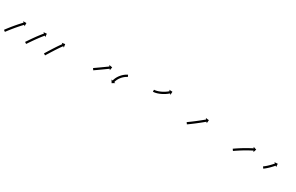

<svg xmlns="http://www.w3.org/2000/svg" viewBox="52 -991 2600 1689"><g transform="rotate(30 1352.5 -146.5)"><path d="M-33.5 -19.5C-33.9 -19 -34.3 -18.5 -34.6 -18L-18.5 -6.1C-18.2 -6.6 -17.8 -7.2 -17.4 -7.7C-16.2 -9.2 -15.1 -10.8 -14 -12.3L-14 -12.3L-14 -12.3C-12.2 -14.7 -10.4 -17.1 -8.6 -19.5L-8.6 -19.5L-8.6 -19.5C-6.3 -22.5 -3.9 -25.6 -1.6 -28.7L-1.6 -28.7L-1.6 -28.7C1.2 -32.3 4 -35.9 6.8 -39.5L6.8 -39.5L6.8 -39.5C9.9 -43.5 13.1 -47.5 16.3 -51.5L16.3 -51.5L16.3 -51.5C19.7 -55.7 23.1 -59.9 26.5 -64.2L26.5 -64.2L26.5 -64.1C30.1 -68.5 33.7 -72.8 37.3 -77.2L37.2 -77.1L37.2 -77.1C40.8 -81.4 44.5 -85.7 48.1 -90L48.1 -90L48.1 -90C51.7 -94.1 55.2 -98.3 58.8 -102.4L58.8 -102.4L58.8 -102.4C62.2 -106.2 65.5 -110 68.9 -113.8L68.9 -113.8L68.9 -113.8C72 -117.2 75.1 -120.6 78.1 -124L78.1 -124L78.1 -124C80.7 -126.9 83.4 -129.7 86 -132.5L86 -132.5L86 -132.5C88 -134.7 90.1 -136.9 92.1 -139.1L92.1 -139.1L92.1 -139.1C93.5 -140.5 94.8 -141.9 96.1 -143.3L96.1 -143.3L96.1 -143.3C96.6 -143.7 97.1 -144.2 97.5 -144.7L107 -135.6L106.3 -168.4L73.6 -167.7L83.1 -158.6C82.6 -158.1 82.1 -157.6 81.6 -157.1L81.6 -157.1L81.6 -157.1C80.3 -155.7 79 -154.2 77.6 -152.8L77.6 -152.8L77.6 -152.8C75.5 -150.6 73.4 -148.4 71.4 -146.2L71.4 -146.2L71.4 -146.2C68.7 -143.3 66 -140.4 63.4 -137.5L63.4 -137.5L63.4 -137.5C60.2 -134.1 57.1 -130.6 54 -127.2L54 -127.2L54 -127.2C50.6 -123.3 47.2 -119.4 43.8 -115.6L43.7 -115.5L43.7 -115.5C40.1 -111.4 36.5 -107.2 32.9 -103L32.9 -103L32.9 -103C29.2 -98.7 25.6 -94.3 21.9 -90L21.9 -90L21.9 -89.9C18.2 -85.6 14.6 -81.2 11 -76.8L11 -76.8L11 -76.8C7.5 -72.5 4.1 -68.2 0.7 -64L0.6 -63.9L0.6 -63.9C-2.6 -59.9 -5.8 -55.9 -8.9 -51.8L-8.9 -51.8L-9 -51.8C-11.8 -48.2 -14.6 -44.5 -17.4 -40.9L-17.4 -40.9L-17.5 -40.9C-19.8 -37.8 -22.2 -34.6 -24.6 -31.5L-24.6 -31.5L-24.6 -31.5C-26.4 -29.1 -28.2 -26.7 -30 -24.3L-30 -24.2L-30 -24.2C-31.2 -22.7 -32.3 -21.1 -33.5 -19.5ZM180.6 -20.3C180.2 -19.8 179.9 -19.3 179.5 -18.8L195.9 -7.4C196.3 -7.9 196.7 -8.4 197 -9L197 -9L197 -9C198.1 -10.5 199.1 -12 200.1 -13.5L200.1 -13.5L200.1 -13.5C201.8 -15.9 203.4 -18.2 205 -20.6C207.1 -23.7 209.2 -26.9 211.3 -30C213.9 -33.7 216.4 -37.4 218.9 -41.1L218.9 -41.1L218.9 -41.1C221.8 -45.3 224.6 -49.4 227.5 -53.6L227.5 -53.6L227.4 -53.6C230.5 -58 233.6 -62.5 236.7 -66.9L236.7 -66.9L236.7 -66.9C239.9 -71.5 243.2 -76 246.4 -80.6L246.4 -80.6L246.4 -80.6C249.7 -85.2 253 -89.7 256.3 -94.3L256.3 -94.3L256.3 -94.2C259.5 -98.6 262.8 -103 266 -107.4L266 -107.4L266 -107.4C269.1 -111.5 272.2 -115.6 275.3 -119.6L275.3 -119.6L275.3 -119.6C278.1 -123.2 281 -126.9 283.8 -130.5L283.8 -130.5L283.8 -130.5C286.2 -133.5 288.7 -136.6 291.1 -139.6L291.1 -139.6L291.1 -139.6C293 -141.9 294.9 -144.2 296.8 -146.6L296.8 -146.6L296.8 -146.5C298 -148 299.3 -149.5 300.5 -151L300.5 -151L300.5 -151C301 -151.6 301.4 -152.1 301.9 -152.6L311.9 -144.1L309.1 -176.8L276.4 -173.9L286.5 -165.5C286.1 -164.9 285.6 -164.4 285.2 -163.9L285.2 -163.9L285.2 -163.9C283.9 -162.3 282.7 -160.8 281.4 -159.3L281.4 -159.3L281.4 -159.3C279.4 -156.9 277.5 -154.6 275.6 -152.2L275.6 -152.2L275.6 -152.2C273.1 -149.1 270.6 -146 268.1 -142.9L268.1 -142.9L268.1 -142.9C265.2 -139.2 262.4 -135.5 259.5 -131.8L259.5 -131.8L259.5 -131.8C256.3 -127.7 253.2 -123.6 250.1 -119.4L250 -119.4L250 -119.4C246.7 -115 243.4 -110.5 240.2 -106.1L240.2 -106.1L240.1 -106.1C236.8 -101.5 233.5 -96.9 230.2 -92.3L230.1 -92.2L230.1 -92.2C226.9 -87.6 223.6 -83 220.3 -78.4L220.3 -78.4L220.3 -78.4C217.2 -73.9 214.1 -69.4 211 -64.9L211 -64.9L211 -64.9C208.1 -60.7 205.3 -56.6 202.4 -52.4L202.4 -52.4L202.4 -52.4C199.9 -48.7 197.3 -44.9 194.8 -41.2C192.7 -38.1 190.6 -35 188.5 -31.9C186.8 -29.5 185.2 -27.1 183.6 -24.8L183.6 -24.8L183.6 -24.8C182.6 -23.3 181.6 -21.8 180.6 -20.3L180.6 -20.3ZM374.8 -15.9C374.5 -15.4 374.1 -14.8 373.8 -14.3L390.7 -3.7C391.1 -4.2 391.4 -4.8 391.8 -5.3C392.8 -6.9 393.8 -8.5 394.7 -10.1C396.3 -12.5 397.8 -15 399.3 -17.5C401.3 -20.7 403.3 -23.9 405.3 -27.1C407.7 -30.9 410 -34.7 412.4 -38.4C415 -42.7 417.7 -47 420.3 -51.2L420.3 -51.2L420.3 -51.2C423.2 -55.7 426 -60.3 428.9 -64.8L428.9 -64.8L428.9 -64.8C431.9 -69.5 434.9 -74.2 437.9 -78.9L437.9 -78.9L437.8 -78.9C440.9 -83.6 443.9 -88.3 446.9 -93L446.9 -93L446.9 -93C449.9 -97.6 452.9 -102.1 455.9 -106.6L455.9 -106.6L455.9 -106.6C458.7 -110.9 461.6 -115.1 464.4 -119.3L464.4 -119.3L464.4 -119.3C467 -123.1 469.6 -126.9 472.2 -130.7L472.2 -130.6L472.2 -130.6C474.5 -133.8 476.7 -137 479 -140.2L479 -140.2L478.9 -140.1C480.7 -142.6 482.5 -145 484.2 -147.5L484.2 -147.5L484.2 -147.5C485.4 -149 486.5 -150.6 487.7 -152.2L487.7 -152.2L487.7 -152.2C488.1 -152.7 488.5 -153.3 488.9 -153.8L499.5 -146L494.7 -178.4L462.3 -173.6L472.9 -165.8C472.4 -165.2 472 -164.6 471.6 -164.1L471.6 -164.1L471.6 -164.1C470.4 -162.5 469.3 -160.9 468.1 -159.3L468.1 -159.3L468.1 -159.3C466.3 -156.8 464.5 -154.3 462.7 -151.8L462.7 -151.8L462.7 -151.8C460.4 -148.6 458.1 -145.3 455.8 -142.1L455.8 -142.1L455.8 -142.1C453.2 -138.3 450.5 -134.4 447.9 -130.6L447.9 -130.6L447.9 -130.6C445 -126.3 442.1 -122 439.2 -117.7L439.2 -117.7L439.2 -117.7C436.2 -113.1 433.2 -108.5 430.2 -103.9L430.2 -103.9L430.2 -103.9C427.1 -99.2 424 -94.5 421 -89.7L421 -89.7L421 -89.7C418 -85 415 -80.3 412 -75.5L412 -75.5L412 -75.5C409.1 -70.9 406.2 -66.4 403.4 -61.8L403.4 -61.8L403.4 -61.8C400.7 -57.5 398.1 -53.3 395.4 -49C393.1 -45.2 390.7 -41.4 388.3 -37.6C386.3 -34.4 384.4 -31.2 382.4 -28C380.8 -25.6 379.3 -23.1 377.8 -20.7C376.8 -19.1 375.8 -17.5 374.8 -15.9Z M813.4 -119.3C813 -119 812.5 -118.7 812.1 -118.4L823.5 -102C824 -102.3 824.4 -102.6 824.9 -102.9C826.1 -103.8 827.4 -104.7 828.7 -105.6C830.6 -107 832.6 -108.3 834.5 -109.7C837.1 -111.5 839.6 -113.2 842.1 -115C845.1 -117.1 848.1 -119.2 851.1 -121.3C854.5 -123.7 857.8 -126.1 861.1 -128.4C864.7 -130.9 868.3 -133.5 871.8 -136C875.5 -138.6 879.2 -141.2 882.9 -143.9C886.6 -146.5 890.2 -149.1 893.9 -151.7C897.5 -154.3 901 -156.8 904.6 -159.4C907.9 -161.8 911.2 -164.1 914.6 -166.5C917.5 -168.7 920.5 -170.8 923.5 -173C926 -174.8 928.5 -176.6 931.1 -178.4C933 -179.8 934.9 -181.2 936.9 -182.6C938.1 -183.5 939.4 -184.4 940.6 -185.3C941.1 -185.6 941.5 -186 942 -186.3L949.7 -175.6L954.9 -207.9L922.6 -213.2L930.3 -202.5C929.8 -202.2 929.4 -201.9 928.9 -201.5C927.7 -200.6 926.4 -199.7 925.2 -198.8C923.2 -197.4 921.3 -196 919.4 -194.6C916.8 -192.8 914.3 -191 911.8 -189.2C908.8 -187.1 905.9 -184.9 902.9 -182.8C899.6 -180.4 896.2 -178 892.9 -175.6C889.4 -173.1 885.8 -170.5 882.3 -168C878.6 -165.4 874.9 -162.8 871.3 -160.1C867.6 -157.5 863.9 -154.9 860.3 -152.3C856.7 -149.8 853.1 -147.3 849.6 -144.8C846.3 -142.4 842.9 -140 839.6 -137.7C836.6 -135.6 833.6 -133.5 830.6 -131.4C828.1 -129.6 825.6 -127.8 823.1 -126.1C821.1 -124.7 819.1 -123.3 817.2 -122C815.9 -121.1 814.7 -120.2 813.4 -119.3ZM1115.4 -203.1C1115.8 -203.3 1116.2 -203.5 1116.6 -203.7L1108.2 -221.8C1107.7 -221.6 1107.2 -221.4 1106.8 -221.1C1106.8 -221.1 1106.8 -221.1 1106.8 -221.1C1106.7 -221.1 1106.7 -221.1 1106.7 -221.1C1105.4 -220.5 1104.1 -219.8 1102.7 -219.1C1102.7 -219.1 1102.7 -219.1 1102.7 -219.1C1102.6 -219.1 1102.6 -219 1102.6 -219C1100.5 -217.9 1098.5 -216.8 1096.5 -215.6C1096.5 -215.6 1096.4 -215.6 1096.4 -215.6C1096.3 -215.6 1096.3 -215.5 1096.3 -215.5C1093.6 -213.9 1091 -212.3 1088.4 -210.6C1088.4 -210.6 1088.4 -210.5 1088.3 -210.5C1088.3 -210.5 1088.2 -210.5 1088.2 -210.5C1085.2 -208.4 1082.2 -206.2 1079.2 -203.9C1079.2 -203.9 1079.1 -203.9 1079.1 -203.9C1079.1 -203.8 1079 -203.8 1079 -203.8C1075.7 -201.2 1072.5 -198.5 1069.3 -195.8C1069.3 -195.8 1069.3 -195.7 1069.3 -195.7C1069.2 -195.7 1069.2 -195.6 1069.2 -195.6C1065.8 -192.6 1062.6 -189.5 1059.4 -186.3C1059.4 -186.3 1059.4 -186.2 1059.3 -186.2C1059.3 -186.2 1059.3 -186.1 1059.3 -186.1C1056.1 -182.7 1053 -179.3 1050 -175.7C1050 -175.7 1049.9 -175.7 1049.9 -175.6C1049.9 -175.6 1049.8 -175.5 1049.8 -175.5C1046.9 -172 1044.1 -168.3 1041.4 -164.5C1041.4 -164.5 1041.4 -164.5 1041.3 -164.4C1041.3 -164.4 1041.2 -164.3 1041.2 -164.3C1038.7 -160.7 1036.3 -156.9 1034 -153.1C1034 -153.1 1034 -153.1 1033.9 -153C1033.9 -153 1033.9 -152.9 1033.9 -152.9C1031.8 -149.3 1029.8 -145.7 1027.9 -142C1027.9 -142 1027.9 -142 1027.9 -141.9C1027.8 -141.8 1027.8 -141.8 1027.8 -141.8C1026.2 -138.5 1024.7 -135.1 1023.2 -131.7C1023.2 -131.7 1023.2 -131.7 1023.2 -131.6C1023.2 -131.6 1023.2 -131.5 1023.2 -131.5C1022 -128.6 1020.9 -125.7 1019.9 -122.8C1019.9 -122.8 1019.8 -122.8 1019.8 -122.7C1019.8 -122.7 1019.8 -122.6 1019.8 -122.6C1019 -120.4 1018.3 -118.1 1017.6 -115.8C1017.6 -115.8 1017.6 -115.8 1017.6 -115.8C1017.6 -115.7 1017.6 -115.7 1017.6 -115.7C1017.2 -114.2 1016.7 -112.7 1016.3 -111.3C1016.3 -111.3 1016.3 -111.2 1016.3 -111.2C1016.3 -111.2 1016.3 -111.2 1016.3 -111.2C1016.2 -110.7 1016.1 -110.2 1015.9 -109.6L1003.2 -112.9L1019.9 -84.7L1048.1 -101.5L1035.3 -104.7C1035.4 -105.2 1035.6 -105.7 1035.7 -106.2C1035.7 -106.2 1035.7 -106.2 1035.7 -106.2C1035.7 -106.1 1035.7 -106.1 1035.7 -106.1C1036 -107.5 1036.4 -108.8 1036.8 -110.2C1036.8 -110.2 1036.8 -110.1 1036.8 -110.1C1036.8 -110.1 1036.8 -110.1 1036.8 -110.1C1037.4 -112.1 1038.1 -114.2 1038.8 -116.3C1038.8 -116.3 1038.7 -116.2 1038.7 -116.2C1038.7 -116.2 1038.7 -116.1 1038.7 -116.1C1039.6 -118.8 1040.7 -121.4 1041.7 -124.1C1041.7 -124.1 1041.7 -124 1041.7 -124C1041.7 -123.9 1041.6 -123.9 1041.6 -123.9C1043 -127 1044.4 -130.1 1045.8 -133.1C1045.8 -133.1 1045.8 -133.1 1045.8 -133C1045.8 -133 1045.7 -132.9 1045.7 -132.9C1047.5 -136.3 1049.3 -139.6 1051.2 -142.9C1051.2 -142.9 1051.1 -142.9 1051.1 -142.8C1051.1 -142.8 1051 -142.7 1051 -142.7C1053.2 -146.2 1055.4 -149.6 1057.7 -153C1057.7 -153 1057.7 -153 1057.7 -152.9C1057.6 -152.9 1057.6 -152.8 1057.6 -152.8C1060.1 -156.3 1062.7 -159.7 1065.4 -163C1065.4 -163 1065.3 -162.9 1065.3 -162.9C1065.3 -162.8 1065.2 -162.8 1065.2 -162.8C1068 -166.1 1070.9 -169.3 1073.8 -172.4C1073.8 -172.4 1073.8 -172.3 1073.7 -172.3C1073.7 -172.2 1073.6 -172.2 1073.6 -172.2C1076.6 -175.2 1079.6 -178 1082.6 -180.8C1082.6 -180.8 1082.6 -180.8 1082.6 -180.8C1082.5 -180.7 1082.5 -180.7 1082.5 -180.7C1085.4 -183.2 1088.4 -185.7 1091.4 -188.1C1091.4 -188.1 1091.4 -188.1 1091.3 -188C1091.3 -188 1091.2 -188 1091.2 -188C1094 -190 1096.7 -192 1099.6 -194C1099.6 -194 1099.5 -193.9 1099.5 -193.9C1099.4 -193.9 1099.4 -193.9 1099.4 -193.9C1101.8 -195.4 1104.2 -196.9 1106.6 -198.4C1106.6 -198.4 1106.5 -198.4 1106.5 -198.3C1106.5 -198.3 1106.4 -198.3 1106.4 -198.3C1108.3 -199.3 1110.1 -200.4 1112 -201.4C1112 -201.4 1112 -201.4 1111.9 -201.3C1111.9 -201.3 1111.9 -201.3 1111.9 -201.3C1113.1 -201.9 1114.2 -202.5 1115.4 -203.1C1115.4 -203.1 1115.4 -203.1 1115.4 -203.1C1115.4 -203.1 1115.4 -203.1 1115.4 -203.1Z M1373.2 -221.5C1372.8 -221.5 1372.4 -221.5 1371.9 -221.5L1372.1 -201.5C1372.5 -201.5 1373 -201.5 1373.4 -201.5C1373.4 -201.5 1373.5 -201.5 1373.5 -201.5C1373.5 -201.5 1373.5 -201.5 1373.5 -201.5C1374.9 -201.5 1376.3 -201.6 1377.7 -201.7C1377.7 -201.7 1377.7 -201.7 1377.8 -201.7C1377.8 -201.7 1377.9 -201.7 1377.9 -201.7C1380.1 -201.8 1382.3 -202 1384.5 -202.3C1384.5 -202.3 1384.6 -202.3 1384.6 -202.3C1384.7 -202.3 1384.7 -202.3 1384.7 -202.3C1387.7 -202.7 1390.7 -203.2 1393.7 -203.7C1393.7 -203.7 1393.7 -203.7 1393.8 -203.7C1393.8 -203.7 1393.9 -203.8 1393.9 -203.8C1397.5 -204.5 1401.1 -205.3 1404.7 -206.2C1404.7 -206.2 1404.8 -206.2 1404.8 -206.2C1404.9 -206.2 1404.9 -206.3 1404.9 -206.3C1409 -207.4 1413.1 -208.6 1417.2 -209.9C1417.2 -209.9 1417.2 -209.9 1417.3 -209.9C1417.3 -209.9 1417.4 -210 1417.4 -210C1421.8 -211.5 1426.1 -213.1 1430.5 -214.8C1430.5 -214.8 1430.5 -214.8 1430.5 -214.8C1430.6 -214.8 1430.6 -214.8 1430.6 -214.8C1435.1 -216.7 1439.6 -218.6 1444 -220.6C1444 -220.6 1444.1 -220.7 1444.1 -220.7C1444.2 -220.7 1444.2 -220.7 1444.2 -220.7C1448.6 -222.8 1453 -225 1457.4 -227.3C1457.4 -227.3 1457.4 -227.3 1457.5 -227.3C1457.5 -227.4 1457.5 -227.4 1457.5 -227.4C1461.7 -229.7 1465.9 -232 1470 -234.4C1470 -234.4 1470 -234.4 1470.1 -234.5C1470.1 -234.5 1470.1 -234.5 1470.1 -234.5C1474 -236.8 1477.7 -239.2 1481.5 -241.6C1481.5 -241.6 1481.5 -241.6 1481.5 -241.7C1481.6 -241.7 1481.6 -241.7 1481.6 -241.7C1484.9 -243.9 1488.2 -246.2 1491.4 -248.5C1491.4 -248.5 1491.4 -248.5 1491.5 -248.5C1491.5 -248.6 1491.5 -248.6 1491.5 -248.6C1494.2 -250.6 1496.9 -252.6 1499.5 -254.6C1499.5 -254.6 1499.5 -254.6 1499.6 -254.7C1499.6 -254.7 1499.6 -254.7 1499.6 -254.7C1501.6 -256.3 1503.6 -257.9 1505.5 -259.5C1505.5 -259.5 1505.6 -259.5 1505.6 -259.5C1505.6 -259.6 1505.6 -259.6 1505.6 -259.6C1506.8 -260.6 1508.1 -261.7 1509.3 -262.7L1509.3 -262.8L1509.3 -262.8C1509.8 -263.2 1510.2 -263.5 1510.6 -263.9L1519.4 -254L1521.3 -286.8L1488.6 -288.7L1497.3 -278.8C1496.9 -278.5 1496.5 -278.1 1496.1 -277.8L1496.1 -277.8L1496.1 -277.8C1495 -276.8 1493.8 -275.8 1492.7 -274.8C1492.7 -274.8 1492.7 -274.8 1492.7 -274.9C1492.7 -274.9 1492.7 -274.9 1492.7 -274.9C1490.9 -273.3 1489 -271.8 1487.1 -270.3C1487.1 -270.3 1487.2 -270.4 1487.2 -270.4C1487.2 -270.4 1487.2 -270.4 1487.2 -270.4C1484.7 -268.5 1482.2 -266.6 1479.7 -264.7C1479.7 -264.7 1479.7 -264.7 1479.7 -264.7C1479.8 -264.8 1479.8 -264.8 1479.8 -264.8C1476.7 -262.6 1473.6 -260.4 1470.4 -258.3C1470.4 -258.3 1470.5 -258.3 1470.5 -258.3C1470.5 -258.4 1470.6 -258.4 1470.6 -258.4C1467 -256.1 1463.4 -253.8 1459.8 -251.6C1459.8 -251.6 1459.8 -251.6 1459.8 -251.6C1459.9 -251.7 1459.9 -251.7 1459.9 -251.7C1456 -249.4 1452 -247.1 1448 -245C1448 -245 1448 -245 1448.1 -245C1448.1 -245 1448.1 -245 1448.1 -245C1444 -242.9 1439.8 -240.8 1435.6 -238.8C1435.6 -238.8 1435.6 -238.8 1435.7 -238.8C1435.7 -238.8 1435.7 -238.8 1435.7 -238.8C1431.5 -236.9 1427.3 -235.1 1423 -233.3C1423 -233.3 1423.1 -233.3 1423.1 -233.4C1423.2 -233.4 1423.2 -233.4 1423.2 -233.4C1419.1 -231.8 1415 -230.3 1410.9 -228.9C1410.9 -228.9 1410.9 -228.9 1411 -228.9C1411 -228.9 1411.1 -228.9 1411.1 -228.9C1407.3 -227.7 1403.5 -226.6 1399.7 -225.6C1399.7 -225.6 1399.7 -225.6 1399.8 -225.6C1399.8 -225.6 1399.9 -225.6 1399.9 -225.6C1396.6 -224.8 1393.3 -224 1389.9 -223.4C1389.9 -223.4 1390 -223.4 1390.1 -223.4C1390.1 -223.4 1390.2 -223.4 1390.2 -223.4C1387.5 -222.9 1384.8 -222.5 1382.1 -222.1C1382.1 -222.1 1382.2 -222.2 1382.2 -222.2C1382.3 -222.2 1382.3 -222.2 1382.3 -222.2C1380.4 -222 1378.4 -221.8 1376.5 -221.6C1376.5 -221.6 1376.5 -221.6 1376.6 -221.6C1376.6 -221.6 1376.7 -221.6 1376.7 -221.6C1375.5 -221.6 1374.3 -221.5 1373.1 -221.5C1373.1 -221.5 1373.1 -221.5 1373.2 -221.5C1373.2 -221.5 1373.2 -221.5 1373.2 -221.5Z M1764.7 -119.6C1764.2 -119.2 1763.7 -118.8 1763.2 -118.5L1774.6 -102.1C1775.1 -102.4 1775.6 -102.8 1776.2 -103.1L1776.2 -103.1L1776.2 -103.2C1777.7 -104.2 1779.2 -105.2 1780.6 -106.3L1780.6 -106.3L1780.7 -106.3C1783 -107.9 1785.3 -109.6 1787.6 -111.2L1787.6 -111.2L1787.6 -111.2C1790.6 -113.4 1793.6 -115.5 1796.6 -117.7L1796.6 -117.7L1796.6 -117.7C1800.1 -120.3 1803.7 -122.9 1807.2 -125.5L1807.2 -125.5L1807.2 -125.5C1811.1 -128.4 1815.1 -131.4 1819 -134.3L1819 -134.3L1819 -134.3C1823.2 -137.5 1827.4 -140.6 1831.6 -143.8L1831.6 -143.8L1831.6 -143.8C1835.9 -147.1 1840.2 -150.4 1844.5 -153.7L1844.5 -153.7L1844.5 -153.7C1848.8 -157.1 1853.1 -160.4 1857.3 -163.8L1857.3 -163.8L1857.4 -163.8C1861.5 -167 1865.6 -170.3 1869.7 -173.5L1869.7 -173.5L1869.7 -173.6C1873.6 -176.6 1877.4 -179.7 1881.3 -182.8L1881.3 -182.8L1881.3 -182.8C1884.7 -185.5 1888.1 -188.3 1891.5 -191.1L1891.5 -191.1L1891.5 -191.1C1894.4 -193.4 1897.3 -195.8 1900.2 -198.2L1900.2 -198.2L1900.2 -198.2C1902.4 -200 1904.6 -201.8 1906.8 -203.6L1906.8 -203.6L1906.8 -203.6C1908.2 -204.8 1909.6 -206 1911.1 -207.2C1911.6 -207.6 1912.1 -208 1912.6 -208.4L1921 -198.3L1923.9 -231L1891.3 -233.9L1899.7 -223.8C1899.2 -223.4 1898.7 -222.9 1898.3 -222.5C1896.8 -221.4 1895.4 -220.2 1894 -219L1894 -219L1894 -219C1891.9 -217.2 1889.7 -215.4 1887.5 -213.6L1887.5 -213.6L1887.5 -213.6C1884.6 -211.3 1881.8 -208.9 1878.9 -206.6L1878.9 -206.6L1878.9 -206.6C1875.5 -203.8 1872.1 -201.1 1868.7 -198.3L1868.7 -198.3L1868.7 -198.4C1864.9 -195.3 1861.1 -192.2 1857.3 -189.2L1857.3 -189.2L1857.3 -189.2C1853.2 -186 1849.1 -182.7 1845 -179.5L1845 -179.5L1845 -179.5C1840.8 -176.2 1836.5 -172.9 1832.2 -169.6L1832.3 -169.6L1832.3 -169.6C1828 -166.3 1823.7 -163 1819.4 -159.7L1819.4 -159.7L1819.4 -159.7C1815.3 -156.6 1811.1 -153.4 1807 -150.3L1807 -150.3L1807 -150.3C1803.1 -147.4 1799.2 -144.5 1795.3 -141.6L1795.3 -141.6L1795.3 -141.6C1791.8 -139 1788.3 -136.4 1784.8 -133.9L1784.8 -133.9L1784.8 -133.9C1781.9 -131.7 1778.9 -129.6 1775.9 -127.5L1775.9 -127.5L1775.9 -127.5C1773.7 -125.9 1771.4 -124.2 1769.1 -122.6L1769.1 -122.6L1769.1 -122.6C1767.7 -121.6 1766.2 -120.6 1764.7 -119.5L1764.7 -119.5Z M2232.8 -119.6C2232.2 -119.2 2231.7 -118.8 2231.1 -118.4L2242.5 -102C2243.1 -102.4 2243.7 -102.8 2244.2 -103.2C2245.8 -104.3 2247.4 -105.4 2248.9 -106.4L2248.9 -106.4L2248.9 -106.4C2251.4 -108.1 2253.8 -109.8 2256.3 -111.5L2256.3 -111.5L2256.3 -111.5C2259.5 -113.6 2262.7 -115.8 2265.9 -118L2265.9 -118L2265.8 -117.9C2269.6 -120.5 2273.5 -123 2277.3 -125.5L2277.3 -125.5L2277.3 -125.5C2281.5 -128.3 2285.8 -131.1 2290.1 -133.8L2290.1 -133.8L2290.1 -133.8C2294.7 -136.8 2299.3 -139.7 2304 -142.6L2304 -142.6L2303.9 -142.6C2308.7 -145.5 2313.6 -148.5 2318.4 -151.4L2318.4 -151.4L2318.4 -151.4C2323.2 -154.3 2328.1 -157.2 2332.9 -160.1L2332.9 -160.1L2332.9 -160C2337.6 -162.8 2342.4 -165.5 2347.2 -168.3L2347.1 -168.2L2347.1 -168.2C2351.6 -170.8 2356.1 -173.3 2360.6 -175.7L2360.5 -175.7L2360.5 -175.7C2364.6 -177.9 2368.6 -180.1 2372.6 -182.3L2372.6 -182.3L2372.6 -182.3C2376 -184.1 2379.4 -185.9 2382.9 -187.7L2382.9 -187.7L2382.9 -187.7C2385.5 -189.1 2388.1 -190.5 2390.8 -191.8L2390.8 -191.8L2390.8 -191.8C2392.5 -192.7 2394.2 -193.6 2395.9 -194.4C2396.5 -194.7 2397.1 -195.1 2397.7 -195.4L2403.7 -183.6L2413.8 -214.8L2382.6 -224.9L2388.6 -213.2C2388 -212.9 2387.4 -212.6 2386.8 -212.2C2385.1 -211.4 2383.3 -210.5 2381.6 -209.6L2381.6 -209.6L2381.6 -209.6C2378.9 -208.2 2376.3 -206.8 2373.6 -205.4L2373.6 -205.4L2373.6 -205.4C2370.1 -203.6 2366.6 -201.8 2363.2 -199.9L2363.2 -199.9L2363.2 -199.9C2359.1 -197.7 2355 -195.5 2350.9 -193.3L2350.9 -193.3L2350.9 -193.2C2346.3 -190.7 2341.8 -188.2 2337.3 -185.7L2337.3 -185.6L2337.3 -185.6C2332.4 -182.9 2327.6 -180.1 2322.9 -177.3L2322.8 -177.3L2322.8 -177.3C2317.9 -174.4 2313 -171.5 2308.1 -168.5L2308 -168.5L2308 -168.5C2303.1 -165.6 2298.3 -162.6 2293.4 -159.6L2293.4 -159.6L2293.4 -159.5C2288.7 -156.6 2284 -153.7 2279.3 -150.7L2279.3 -150.7L2279.3 -150.7C2275 -147.9 2270.6 -145.1 2266.3 -142.3L2266.3 -142.2L2266.3 -142.2C2262.4 -139.7 2258.6 -137.1 2254.7 -134.6L2254.7 -134.6L2254.7 -134.6C2251.5 -132.4 2248.2 -130.2 2245 -128L2245 -128L2245 -128C2242.5 -126.3 2240 -124.6 2237.6 -122.9L2237.6 -122.9L2237.6 -122.9C2236 -121.8 2234.4 -120.7 2232.8 -119.6Z M2540.7 -117.5C2540.4 -117.3 2540.1 -117 2539.7 -116.8L2551.3 -100.5C2551.7 -100.8 2552 -101 2552.3 -101.2L2552.3 -101.2L2552.3 -101.2C2553.3 -101.9 2554.2 -102.6 2555.1 -103.2L2555.1 -103.3L2555.1 -103.3C2556.6 -104.3 2558 -105.4 2559.4 -106.5C2559.4 -106.5 2559.4 -106.5 2559.4 -106.5C2559.4 -106.5 2559.4 -106.5 2559.4 -106.5C2561.3 -107.9 2563.1 -109.3 2564.9 -110.8C2564.9 -110.8 2564.9 -110.8 2564.9 -110.8C2565 -110.8 2565 -110.8 2565 -110.8C2567.1 -112.5 2569.3 -114.3 2571.4 -116C2571.4 -116 2571.4 -116 2571.4 -116C2571.4 -116.1 2571.4 -116.1 2571.4 -116.1C2573.8 -118.1 2576.2 -120.1 2578.5 -122.1C2578.5 -122.1 2578.5 -122.1 2578.5 -122.1C2578.5 -122.2 2578.6 -122.2 2578.6 -122.2C2581 -124.4 2583.5 -126.6 2586 -128.8C2586 -128.8 2586 -128.9 2586 -128.9C2586 -128.9 2586 -128.9 2586 -128.9C2588.6 -131.3 2591.1 -133.6 2593.6 -136C2593.6 -136 2593.6 -136 2593.6 -136.1C2593.6 -136.1 2593.7 -136.1 2593.7 -136.1C2596.2 -138.5 2598.6 -141 2601.1 -143.4C2601.1 -143.4 2601.1 -143.4 2601.1 -143.4C2601.1 -143.5 2601.2 -143.5 2601.2 -143.5C2603.5 -145.9 2605.9 -148.3 2608.3 -150.8C2608.3 -150.8 2608.3 -150.8 2608.3 -150.8C2608.3 -150.8 2608.3 -150.8 2608.3 -150.8C2610.5 -153.1 2612.7 -155.4 2614.9 -157.8L2614.9 -157.8L2614.9 -157.8C2616.9 -159.9 2618.8 -162 2620.8 -164.1L2620.8 -164.2L2620.8 -164.2C2622.4 -166 2624.1 -167.8 2625.7 -169.6L2625.7 -169.6L2625.7 -169.6C2626.9 -171 2628.2 -172.5 2629.4 -173.9L2629.4 -173.9L2629.5 -173.9C2630.3 -174.8 2631.1 -175.7 2631.9 -176.6C2632.1 -177 2632.4 -177.3 2632.7 -177.6L2642.7 -169L2640.3 -201.7L2607.6 -199.3L2617.6 -190.7C2617.3 -190.4 2617 -190.1 2616.8 -189.8C2616 -188.9 2615.2 -188 2614.4 -187.1L2614.4 -187.1L2614.4 -187.1C2613.2 -185.7 2612 -184.3 2610.7 -182.9L2610.7 -182.9L2610.7 -182.9C2609.2 -181.1 2607.6 -179.4 2606 -177.6L2606 -177.6L2606 -177.6C2604.1 -175.5 2602.2 -173.4 2600.3 -171.4L2600.3 -171.4L2600.3 -171.4C2598.2 -169.1 2596 -166.9 2593.9 -164.6C2593.9 -164.6 2593.9 -164.6 2593.9 -164.6C2593.9 -164.6 2593.9 -164.6 2593.9 -164.6C2591.6 -162.3 2589.3 -159.9 2586.9 -157.5C2586.9 -157.5 2587 -157.5 2587 -157.6C2587 -157.6 2587 -157.6 2587 -157.6C2584.6 -155.2 2582.2 -152.8 2579.7 -150.4C2579.7 -150.4 2579.7 -150.4 2579.8 -150.5C2579.8 -150.5 2579.8 -150.5 2579.8 -150.5C2577.4 -148.2 2574.9 -145.9 2572.4 -143.6C2572.4 -143.6 2572.5 -143.6 2572.5 -143.6C2572.5 -143.6 2572.5 -143.6 2572.5 -143.6C2570.1 -141.4 2567.7 -139.3 2565.3 -137.1C2565.3 -137.1 2565.3 -137.2 2565.3 -137.2C2565.3 -137.2 2565.4 -137.2 2565.4 -137.2C2563.1 -135.2 2560.8 -133.3 2558.6 -131.4C2558.6 -131.4 2558.6 -131.4 2558.6 -131.4C2558.6 -131.4 2558.6 -131.4 2558.6 -131.4C2556.6 -129.7 2554.5 -128.1 2552.5 -126.4C2552.5 -126.4 2552.5 -126.4 2552.5 -126.4C2552.5 -126.4 2552.5 -126.5 2552.5 -126.5C2550.8 -125.1 2549 -123.7 2547.3 -122.4C2547.3 -122.4 2547.3 -122.4 2547.3 -122.4C2547.3 -122.4 2547.3 -122.4 2547.3 -122.4C2546 -121.4 2544.6 -120.4 2543.3 -119.4L2543.3 -119.4L2543.3 -119.4C2542.4 -118.8 2541.5 -118.1 2540.7 -117.5L2540.7 -117.5Z"/></g></svg>

Font: FRB American Cursive Just Arrows Ultra
Style: Bold Italic
Weight: 1000
Italic angle: -25°
Version: Version 2.0;Modular Font Editor K font №1